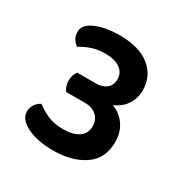

<svg xmlns="http://www.w3.org/2000/svg" viewBox="-93 -772 461 483"><g transform="rotate(30 138.0 -530.5)"><path d="M131 -563Q150 -563 161.5 -572.5Q173 -582 173 -599Q173 -618 157.5 -629Q142 -640 114 -640Q92 -640 74 -633.5Q56 -627 44 -619Q36 -625 31 -633Q26 -641 26 -653Q26 -674 54.5 -686Q83 -698 123 -698Q180 -698 211 -673Q242 -648 242 -606Q242 -583 229.5 -564.5Q217 -546 195 -537Q218 -529 232.5 -508.5Q247 -488 247 -460Q247 -411 211.5 -387Q176 -363 122 -363Q75 -363 45.5 -378Q16 -393 16 -415Q16 -427 22 -436Q28 -445 38 -450Q51 -440 70 -431Q89 -422 117 -422Q145 -422 161.5 -433Q178 -444 178 -466Q178 -484 165.5 -495.5Q153 -507 131 -507H77Q73 -512 70.5 -519.5Q68 -527 68 -535Q68 -552 77 -563Z"/></g></svg>

Font: Baloo Tammudu 2 Medium
Style: Regular
Weight: 500
Designer: Maithili Shingre, Omkar Shende and Ek Type
Foundry: Ek Type
Version: Version 1.640;hotconv 1.0.111;makeotfexe 2.5.65597; ttfautoh